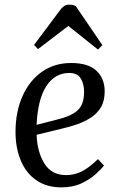

<svg xmlns="http://www.w3.org/2000/svg" viewBox="-20 -795 516 829"><path d="M287 -523Q362 -523 397 -489Q432 -455 432 -401Q432 -359 415.5 -331.5Q399 -304 371.5 -286.5Q344 -269 312 -258Q280 -247 249 -240L138 -213Q141 -138 172 -88.5Q203 -39 265 -39Q302 -39 333.5 -55Q365 -71 403 -108L429 -80Q418 -66 393.5 -43.5Q369 -21 332 -3.5Q295 14 245 14Q181 14 136.5 -17Q92 -48 69.5 -102.5Q47 -157 47 -225Q47 -312 77 -379.5Q107 -447 161 -485Q215 -523 287 -523ZM343 -398Q343 -433 328.5 -456.5Q314 -480 279 -480Q217 -480 180 -423Q143 -366 138 -256L239 -282Q292 -296 317.5 -321Q343 -346 343 -398ZM422 -600 403 -581 275 -683 144 -583 127 -601 234 -744Q244 -759 254.5 -767Q265 -775 278 -775Q294 -775 307 -769Z"/></svg>

Font: Literata 36pt
Style: Italic
Weight: 400
Italic angle: -2°
Designer: Latin by Veronika Burian and Jose Scaglione. Greek by Irene Vlachou. Cyrillic by Vera Evstafieva
Foundry: TypeTogether
Version: Version 3.002